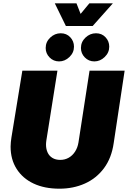

<svg xmlns="http://www.w3.org/2000/svg" viewBox="-20 -1127 773 1160"><path d="M339 13Q249 13 183 -18Q117 -49 80.5 -106.5Q44 -164 44 -241Q44 -255 45.5 -268.5Q47 -282 49 -296L115 -700H327L260 -278Q259 -271 258.5 -265Q258 -259 258 -253Q258 -227 267.5 -206Q277 -185 296.5 -173Q316 -161 344 -161Q372 -161 395 -174Q418 -187 433.5 -211Q449 -235 454 -266L521 -700H733L667 -263Q654 -172 608 -110.5Q562 -49 492.5 -18Q423 13 339 13ZM550 -756Q516 -756 492.5 -780Q469 -804 469 -837Q469 -874 496.5 -900Q524 -926 560 -926Q595 -926 617.5 -902Q640 -878 640 -845Q640 -809 612.5 -782.5Q585 -756 550 -756ZM337 -756Q303 -756 279.5 -780Q256 -804 256 -837Q256 -874 283.5 -900Q311 -926 347 -926Q382 -926 404.5 -902Q427 -878 427 -845Q427 -809 399.5 -782.5Q372 -756 337 -756ZM378 -970 311 -1107H442L467 -1043L520 -1107H662L540 -970Z"/></svg>

Font: MuseoModerno Thin Black
Style: Italic
Weight: 900
Italic angle: -9°
Version: Version 1.003